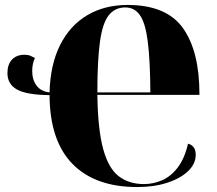

<svg xmlns="http://www.w3.org/2000/svg" viewBox="-20 -745 877 775"><path d="M534 10Q364 10 272.5 -83.5Q181 -177 180 -361Q88 -362 49 -383.5Q10 -405 10 -450Q10 -485 28.5 -504.5Q47 -524 79 -524Q93 -524 103.5 -519.5Q114 -515 121 -511Q110 -488 110 -458Q110 -423 127.5 -399.5Q145 -376 180 -372Q183 -484 222.5 -563Q262 -642 332 -683.5Q402 -725 495 -725Q652 -725 718.5 -631.5Q785 -538 785 -365V-362H373Q375 -222 396.5 -143.5Q418 -65 459.5 -33.5Q501 -2 561 -2Q599 -2 634.5 -17.5Q670 -33 697.5 -69Q725 -105 739 -165Q770 -157 770 -120Q770 -84 739.5 -54.5Q709 -25 655.5 -7.5Q602 10 534 10ZM587 -372Q586 -502 576.5 -577Q567 -652 545 -683.5Q523 -715 486 -715Q444 -715 419 -683.5Q394 -652 383.5 -577Q373 -502 373 -372Z"/></svg>

Font: Noto Serif Display SemiCondensed Black
Style: Regular
Weight: 900
Width: 4
Designer: Monotype Design Team
Foundry: Monotype Imaging Inc.
Version: Version 2.009